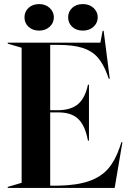

<svg xmlns="http://www.w3.org/2000/svg" viewBox="-20 -921 625 941"><path d="M18 -5 86 -25V-687L18 -707V-712H472L483 -770H488L518 -535H513L506 -555Q486 -609 458 -640.5Q430 -672 384 -686.5Q338 -701 264 -701H226V-381H271Q332 -383 365 -413Q398 -443 411 -506H416V-232H411Q398 -303 365.5 -336Q333 -369 271 -370H226V-11H266Q358 -13 416.5 -33.5Q475 -54 509.5 -93.5Q544 -133 566 -197L575 -224H580L542 0H18ZM314 -836Q314 -864 334 -882.5Q354 -901 386 -901Q418 -901 438.5 -882Q459 -863 459 -836Q459 -809 438.5 -790Q418 -771 386 -771Q354 -771 334 -789.5Q314 -808 314 -836ZM172 -901Q203 -901 223.5 -882Q244 -863 244 -836Q244 -809 223.5 -790Q203 -771 172 -771Q140 -771 120 -789.5Q100 -808 100 -836Q100 -864 120 -882.5Q140 -901 172 -901Z"/></svg>

Font: Nyght Serif Medium
Style: Regular
Weight: 500
Designer: Maksym Kobuzan
Version: Version 0.410